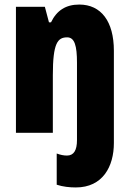

<svg xmlns="http://www.w3.org/2000/svg" viewBox="-20 -583 569 843"><path d="M313 240C431 240 480 148 480 45V-360C480 -489 424 -563 328 -563C269 -563 229 -537 204 -485H195L177 -553H50V0H212V-253C212 -394 233 -419 275 -419C308 -419 318 -381 318 -308V32C318 77 304 100 274 100C260 100 245 97 229 91V228C256 237 286 240 313 240Z"/></svg>

Font: Noto Sans Lao ExtraCondensed Black
Style: Regular
Weight: 900
Width: 2
Designer: Monotype Design Team
Foundry: Monotype Imaging Inc.
Version: Version 2.003